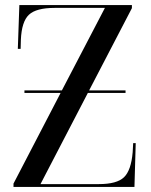

<svg xmlns="http://www.w3.org/2000/svg" viewBox="-20 -734 592 754"><path d="M33 0V-13L218 -369H76V-379H223L392 -703H195Q122 -703 93.5 -676Q65 -649 62 -578L61 -542H50L56 -714H498V-702L330 -379H473V-369H325L139 -11H368Q439 -11 467 -38Q495 -65 501 -136L503 -172H513L508 0Z"/></svg>

Font: Noto Serif Display SemiCondensed
Style: Regular
Weight: 400
Width: 4
Designer: Monotype Design Team
Foundry: Monotype Imaging Inc.
Version: Version 2.009